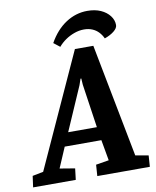

<svg xmlns="http://www.w3.org/2000/svg" viewBox="-140 -905 792 975"><g transform="rotate(-10 256.0 -417.5)"><path d="M377 -835Q417 -835 446 -822Q475 -809 492 -787Q509 -765 509 -739Q509 -723 489.5 -707.5Q470 -692 441 -682Q433 -700 419.5 -714.5Q406 -729 387 -737Q368 -745 344 -745Q319 -745 294 -736Q269 -727 248 -712.5Q227 -698 211 -679L179 -704Q215 -768 266.5 -801.5Q318 -835 377 -835ZM-49 0 -41 -58 15 -69 282 -655H377L490 -70L557 -58L553 0H282L286 -58L353 -69L334 -176H145L100 -71L178 -58L171 0ZM175 -245H323L290 -470L288 -502H284L273 -470Z"/></g></svg>

Font: Faustina Light
Style: Bold Italic
Weight: 700
Italic angle: -8°
Version: Version 1.200